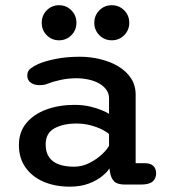

<svg xmlns="http://www.w3.org/2000/svg" viewBox="-20 -705 659 736"><path d="M459.5 2.5Q429.5 2.5 417.5 -9.8Q405.5 -22 402 -43.5L399.5 -59.5Q392 -46.5 372 -30Q352 -13.5 320.8 -1.5Q289.5 10.5 247 10.5Q191.5 10.5 147.5 -8.2Q103.5 -27 78 -62.8Q52.5 -98.5 52.5 -149Q52.5 -199 81 -233.2Q109.5 -267.5 157.8 -285.2Q206 -303 265.5 -303Q297.5 -303 324.5 -296.8Q351.5 -290.5 370.8 -282.2Q390 -274 398 -268.5V-328Q398 -347 387.2 -361.5Q376.5 -376 358.8 -385.8Q341 -395.5 318.8 -400.2Q296.5 -405 273.5 -405Q242 -405 212.8 -398.8Q183.5 -392.5 162 -384Q153.5 -380.5 145.5 -379.5Q137.5 -378.5 131.5 -378.5Q111.5 -378.5 98 -388Q84.5 -397.5 84.5 -416Q84.5 -432.5 97 -442.2Q109.5 -452 126.5 -459.5Q152.5 -471 194 -479.2Q235.5 -487.5 285.5 -487.5Q326 -487.5 364.2 -478.2Q402.5 -469 433.2 -450.8Q464 -432.5 482 -405.2Q500 -378 500 -342V-79.5H535Q556.5 -79.5 567.5 -69.2Q578.5 -59 578.5 -40Q578.5 -21.5 565.5 -9.5Q552.5 2.5 518.5 2.5ZM398 -191Q389.5 -199.5 370.2 -209Q351 -218.5 325.8 -225Q300.5 -231.5 274 -231.5Q222 -231.5 188.5 -213Q155 -194.5 155 -151.5Q155 -121 168.5 -102Q182 -83 206.5 -74.5Q231 -66 263.5 -66Q294.5 -66 322.2 -80Q350 -94 370.2 -112.8Q390.5 -131.5 398 -146.5ZM206.5 -550.5Q178.5 -550.5 159.2 -570Q140 -589.5 140 -617.5Q140 -646 159.2 -665.5Q178.5 -685 206.5 -685Q234 -685 253.5 -665.5Q273 -646 273 -617.5Q273 -589.5 253.5 -570Q234 -550.5 206.5 -550.5ZM408.5 -550.5Q380.5 -550.5 361 -570Q341.5 -589.5 341.5 -617.5Q341.5 -646 361 -665.5Q380.5 -685 408.5 -685Q436.5 -685 456 -665.5Q475.5 -646 475.5 -617.5Q475.5 -589.5 456 -570Q436.5 -550.5 408.5 -550.5Z"/></svg>

Font: Sono Monospace Medium
Style: Regular
Weight: 500
Designer: Tyler Finck
Foundry: Tyler Finck
Version: Version 2.112